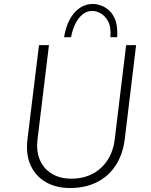

<svg xmlns="http://www.w3.org/2000/svg" viewBox="-20 -937 757 965"><path d="M169 -240Q161 -178 180.5 -133Q200 -88 241 -63.5Q282 -39 338 -39Q399 -39 445.5 -63.5Q492 -88 521 -133Q550 -178 557 -240L614 -710H664L607 -237Q597 -160 561 -105Q525 -50 466.5 -21Q408 8 332 8Q263 8 211.5 -21Q160 -50 134.5 -105Q109 -160 118 -237L176 -710H226ZM450 -917Q466 -917 487.5 -909.5Q509 -902 529 -884Q549 -866 560.5 -833.5Q572 -801 569 -750H535Q539 -803 522.5 -831.5Q506 -860 484 -871Q462 -882 447 -882Q418 -883 395.5 -865Q373 -847 358.5 -817Q344 -787 337 -750H302Q310 -801 330.5 -839Q351 -877 381.5 -897.5Q412 -918 450 -917Z"/></svg>

Font: Josefin Sans Thin Light
Style: Italic
Weight: 300
Italic angle: -7°
Version: Version 2.000